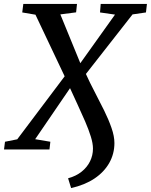

<svg xmlns="http://www.w3.org/2000/svg" viewBox="-52 -763 770 980"><path d="M311 197 295.5 147Q336 136 364.2 113.5Q392.5 91 407.5 60.5Q422.5 30 422.5 -4.5Q422.5 -31 411.5 -66.2Q400.5 -101.5 383 -142.2Q365.5 -183 345.2 -226.5Q325 -270 305.5 -313L127.5 -52.5L205 -39.5L200.5 0H-31.5L-26.5 -39.5L36 -52L278 -373.5L129 -688L61.5 -699.5L67 -743H341L336.5 -700L256 -689.5L358 -440.5L535 -688.5L458.5 -699.5L462 -743H698L693 -699.5L624.5 -689.5L386.5 -385.5Q406.5 -341 431.5 -293.5Q456.5 -246 479.5 -199.2Q502.5 -152.5 517.2 -110Q532 -67.5 532 -33Q532 22 505.8 68.5Q479.5 115 430.5 148Q381.5 181 311 197Z"/></svg>

Font: Merriweather 28pt Medium
Style: Italic
Weight: 500
Italic angle: -7.8°
Version: Version 2.101